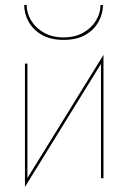

<svg xmlns="http://www.w3.org/2000/svg" viewBox="-20 -715 515 770"><path d="M77 -695H87Q87 -662 105 -632.5Q123 -603 156 -584Q189 -565 235 -565Q281 -565 314 -584Q347 -603 365 -632.5Q383 -662 383 -695H393Q393 -661 375.5 -628.5Q358 -596 323 -575.5Q288 -555 235 -555Q183 -555 147.5 -575.5Q112 -596 94.5 -628.5Q77 -661 77 -695ZM90 -460V-1L395 -495V0H385V-459L80 35V-460Z"/></svg>

Font: Jost* Hairline
Style: Regular
Weight: 100
Version: Version 3.7